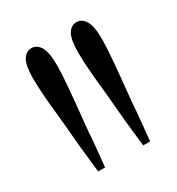

<svg xmlns="http://www.w3.org/2000/svg" viewBox="-100 -865 453 492"><g transform="rotate(-30 126.5 -618.5)"><path d="M83.5 -562Q80.6 -533.7 80.1 -519.5Q80.1 -519.5 72.3 -439H51.8L43 -519.5Q41.5 -533.7 39.3 -561.8Q37.1 -589.8 33.7 -621.6Q26.4 -689 26.4 -728.5Q26.4 -767.1 36.1 -782.7Q45.9 -798.3 61.5 -798.3Q77.1 -798.3 86.9 -782.2Q96.7 -766.1 96.7 -727.1Q96.7 -688 83.5 -562ZM216.8 -562Q213.9 -533.7 213.4 -519.5Q213.4 -519.5 205.6 -439H185.1L176.3 -519.5Q174.8 -533.7 172.6 -561.8Q170.4 -589.8 167 -621.6Q159.7 -689 159.7 -728.5Q159.7 -767.1 169.4 -782.7Q179.2 -798.3 194.8 -798.3Q210.4 -798.3 220.2 -782.2Q230 -766.1 230 -727.1Q230 -688 216.8 -562Z"/></g></svg>

Font: Scarab Serif
Style: Light
Weight: 300
Designer: John Roberts
Foundry: Scarab
Version: 1.0